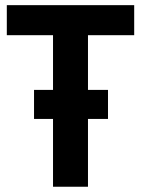

<svg xmlns="http://www.w3.org/2000/svg" viewBox="-20 -710 535 730"><path d="M5.9 -690.4H490.2V-576.2H314.5V0H181.6V-576.2H5.9ZM109.4 -368.2H390.6V-257.8H109.4Z"/></svg>

Font: Dinish
Style: Bold
Weight: 700
Designer: Bert Driehuis
Foundry: Playbeing
Version: Version 3.006; git-39231f3c-release